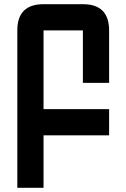

<svg xmlns="http://www.w3.org/2000/svg" viewBox="-20 -895 602 915"><path d="M187.5 0H62.5V-750Q62.5 -875 187.5 -875H375Q500 -875 500 -750V-500H375V-750H187.5V-375H500V-250H187.5Z"/></svg>

Font: Oldtimer
Style: Regular
Weight: 400
Designer: GGBotNet
Foundry: GGBotNet
Version: 1.00